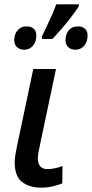

<svg xmlns="http://www.w3.org/2000/svg" viewBox="-20 -858 425 888"><path d="M170 10Q117 10 82.5 -16Q48 -42 48 -108Q48 -123 51 -141Q54 -159 59 -184L134 -539H239L163 -179Q160 -165 157.5 -151Q155 -137 155 -125Q155 -103 165.5 -89.5Q176 -76 199 -76Q217 -76 233 -79.5Q249 -83 269 -90L268 -10Q252 -3 225 3.5Q198 10 170 10ZM174 -690Q184 -710 196 -735.5Q208 -761 220 -788Q232 -815 240 -838H345L344 -828Q330 -807 310.5 -781Q291 -755 268.5 -729Q246 -703 223 -678H174ZM92 -628Q72 -628 59 -639.5Q46 -651 46 -673Q46 -700 61.5 -718Q77 -736 103 -736Q124 -736 136 -725Q148 -714 148 -694Q148 -664 132 -646Q116 -628 92 -628ZM329 -628Q309 -628 296 -639.5Q283 -651 283 -673Q283 -700 298 -718Q313 -736 340 -736Q361 -736 373 -725Q385 -714 385 -694Q385 -664 369 -646Q353 -628 329 -628Z"/></svg>

Font: Noto Sans Display Medium
Style: Italic
Weight: 500
Italic angle: -12°
Designer: Monotype Design Team
Foundry: Monotype Imaging Inc.
Version: Version 2.003